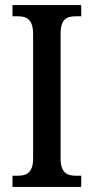

<svg xmlns="http://www.w3.org/2000/svg" viewBox="-20 -734 367 754"><path d="M29 0H299V-44H277C243 -44 218 -56 218 -112V-601C218 -659 242 -670 277 -670H299V-714H29V-670H51C83 -670 110 -659 110 -601V-111C110 -55 83 -44 51 -44H29Z"/></svg>

Font: Noto Serif Myanmar Condensed Medium
Style: Regular
Weight: 500
Width: 3
Designer: Ben Mitchell and the Monotype Design Team
Foundry: Monotype Imaging Inc.
Version: Version 2.106